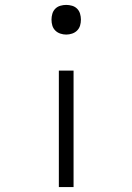

<svg xmlns="http://www.w3.org/2000/svg" viewBox="-20 -548 540 783"><path d="M250 -407Q238 -407 226 -411Q214 -415 205.5 -423.5Q197 -432 193.5 -443.5Q190 -455 190 -468Q190 -480 193.5 -492Q197 -504 205.5 -512.5Q214 -521 226 -524.5Q238 -528 250 -528Q262 -528 274 -524.5Q286 -521 294.5 -512.5Q303 -504 306.5 -492Q310 -480 310 -468Q310 -455 306.5 -443.5Q303 -432 294.5 -423.5Q286 -415 274 -411Q262 -407 250 -407ZM220 215V-260H280V215Z"/></svg>

Font: Iosevka Curly Slab Light
Style: Regular
Weight: 300
Monospace: yes
Designer: Belleve Invis
Foundry: Belleve Invis
Version: Version 22.1.2; ttfautohint (v1.8.4)